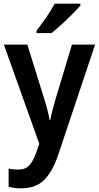

<svg xmlns="http://www.w3.org/2000/svg" viewBox="-20 -786 540 1046"><path d="M1 -543H129L222 -244Q231 -216 238.5 -187Q246 -158 250 -132H254Q258 -155 265.5 -184Q273 -213 282 -244L372 -543H498L296 61Q266 149 220.5 194.5Q175 240 95 240Q74 240 57 237.5Q40 235 27 232V132Q37 135 50.5 136.5Q64 138 78 138Q119 138 140.5 114Q162 90 178 43L194 -3ZM418 -756Q402 -737 374 -709Q346 -681 315.5 -653Q285 -625 261 -606H179V-619Q204 -651 232 -691.5Q260 -732 278 -766H418Z"/></svg>

Font: Noto Sans Lao UI SemCond SemBd
Style: Regular
Weight: 600
Width: 4
Designer: Monotype Design Team
Foundry: Monotype Imaging Inc.
Version: Version 2.000; ttfautohint (v1.8.4.7-5d5b)